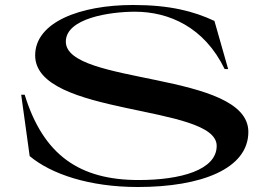

<svg xmlns="http://www.w3.org/2000/svg" viewBox="-20 -735 1070 770"><path d="M533 15C787 15 976 -58 976 -206C976 -450 244 -393 244 -568C244 -662 421 -688 521 -688C657 -688 799 -627 881 -458H895L840 -651C757 -690 661 -715 514 -715C301 -715 121 -646 121 -513C121 -267 849 -318 849 -150C849 -53 704 -13 536 -13C300 -13 154 -112 79 -355H65L99 -109C185 -37 338 15 533 15Z"/></svg>

Font: Sprat Extended Medium
Style: Regular
Weight: 500
Width: 9
Designer: Ethan Nakache
Foundry: Collletttivo
Version: Version 2.000;Glyphs 3.2 (3217)